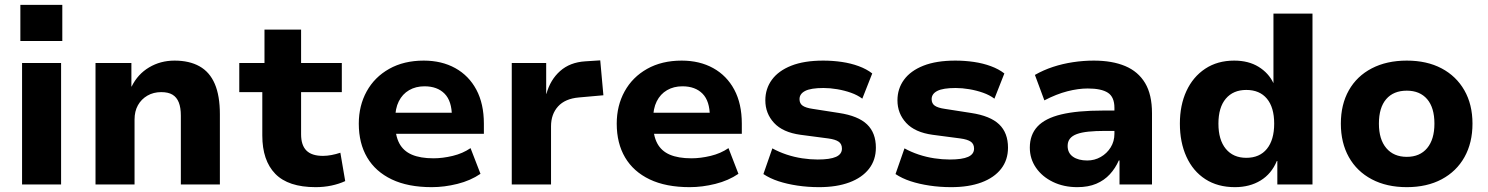

<svg xmlns="http://www.w3.org/2000/svg" viewBox="-20 -761 6140 792"><path d="M64 -592V-741H237V-592ZM71 0V-501H232V0Z M374 0V-501H522V-404H523Q548 -455 595 -483Q642 -511 700 -511Q761 -511 803 -487.5Q845 -464 866 -415Q887 -366 887 -290V0H726V-284Q726 -317 717.5 -338.5Q709 -360 691.5 -370.5Q674 -381 645 -381Q613 -381 588 -366.5Q563 -352 549 -327Q535 -302 535 -268V0Z M1282 11Q1169 11 1115.5 -44Q1062 -99 1062 -202V-381H967V-501H1071V-639H1222V-501H1390V-381H1222V-207Q1222 -162 1244 -140Q1266 -118 1312 -118Q1329 -118 1347.5 -121.5Q1366 -125 1384 -131L1404 -14Q1378 -2 1347 4.5Q1316 11 1282 11Z M1761 11Q1663 11 1596 -21Q1529 -53 1494.5 -111.5Q1460 -170 1460 -251Q1460 -325 1492.5 -384Q1525 -443 1585.5 -477Q1646 -511 1728 -511Q1802 -511 1858 -480Q1914 -449 1945 -391Q1976 -333 1976 -251V-209H1588V-296H1857L1844 -281Q1844 -344 1814 -374.5Q1784 -405 1731 -405Q1695 -405 1667.5 -389Q1640 -373 1625 -343Q1610 -313 1610 -269V-254Q1610 -202 1627 -170Q1644 -138 1679 -123Q1714 -108 1768 -108Q1806 -108 1847.5 -118Q1889 -128 1921 -150L1962 -44Q1921 -16 1867 -2.5Q1813 11 1761 11Z M2091 0V-501H2233V-374H2234Q2250 -432 2290.5 -468Q2331 -504 2394 -508L2456 -512L2469 -368L2368 -359Q2311 -354 2282 -322Q2253 -290 2253 -240V0Z M2825 11Q2727 11 2660 -21Q2593 -53 2558.5 -111.5Q2524 -170 2524 -251Q2524 -325 2556.5 -384Q2589 -443 2649.5 -477Q2710 -511 2792 -511Q2866 -511 2922 -480Q2978 -449 3009 -391Q3040 -333 3040 -251V-209H2652V-296H2921L2908 -281Q2908 -344 2878 -374.5Q2848 -405 2795 -405Q2759 -405 2731.5 -389Q2704 -373 2689 -343Q2674 -313 2674 -269V-254Q2674 -202 2691 -170Q2708 -138 2743 -123Q2778 -108 2832 -108Q2870 -108 2911.5 -118Q2953 -128 2985 -150L3026 -44Q2985 -16 2931 -2.5Q2877 11 2825 11Z M3359 11Q3312 11 3269 4.5Q3226 -2 3191 -13.5Q3156 -25 3129 -43L3166 -149Q3193 -134 3224.5 -123.5Q3256 -113 3289 -108Q3322 -103 3353 -103Q3404 -103 3428.5 -114Q3453 -125 3453 -148Q3453 -167 3439.5 -176.5Q3426 -186 3396 -190L3282 -205Q3209 -215 3173 -254Q3137 -293 3137 -347Q3137 -395 3164 -432Q3191 -469 3244 -490Q3297 -511 3376 -511Q3415 -511 3452.5 -505.5Q3490 -500 3522.5 -488Q3555 -476 3578 -458L3537 -354Q3517 -369 3490 -378.5Q3463 -388 3433.5 -393Q3404 -398 3377 -398Q3325 -398 3301.5 -386Q3278 -374 3278 -352Q3278 -334 3291 -325Q3304 -316 3332 -312L3441 -295Q3520 -283 3556.5 -248Q3593 -213 3593 -152Q3593 -101 3564.5 -64.5Q3536 -28 3483.5 -8.5Q3431 11 3359 11Z M3904 11Q3857 11 3814 4.5Q3771 -2 3736 -13.5Q3701 -25 3674 -43L3711 -149Q3738 -134 3769.5 -123.5Q3801 -113 3834 -108Q3867 -103 3898 -103Q3949 -103 3973.5 -114Q3998 -125 3998 -148Q3998 -167 3984.5 -176.5Q3971 -186 3941 -190L3827 -205Q3754 -215 3718 -254Q3682 -293 3682 -347Q3682 -395 3709 -432Q3736 -469 3789 -490Q3842 -511 3921 -511Q3960 -511 3997.5 -505.5Q4035 -500 4067.5 -488Q4100 -476 4123 -458L4082 -354Q4062 -369 4035 -378.5Q4008 -388 3978.5 -393Q3949 -398 3922 -398Q3870 -398 3846.5 -386Q3823 -374 3823 -352Q3823 -334 3836 -325Q3849 -316 3877 -312L3986 -295Q4065 -283 4101.5 -248Q4138 -213 4138 -152Q4138 -101 4109.5 -64.5Q4081 -28 4028.5 -8.5Q3976 11 3904 11Z M4424 11Q4368 11 4323.5 -10.5Q4279 -32 4253.5 -69Q4228 -106 4228 -152Q4228 -205 4259.5 -239Q4291 -273 4357.5 -289Q4424 -305 4531 -305H4597V-221H4538Q4499 -221 4470 -218Q4441 -215 4422 -208Q4403 -201 4393.5 -189Q4384 -177 4384 -159Q4384 -130 4406 -114.5Q4428 -99 4465 -99Q4495 -99 4520.5 -113.5Q4546 -128 4561.5 -153Q4577 -178 4577 -209V-316Q4577 -361 4550 -378.5Q4523 -396 4467 -396Q4428 -396 4383 -384.5Q4338 -373 4288 -347L4249 -452Q4284 -472 4323.5 -485Q4363 -498 4406 -504.5Q4449 -511 4492 -511Q4568 -511 4621.5 -488.5Q4675 -466 4703.5 -418.5Q4732 -371 4732 -294V0H4598V-99H4595Q4581 -67 4558 -42Q4535 -17 4502 -3Q4469 11 4424 11Z M5074 11Q5003 11 4952 -22Q4901 -55 4874 -114.5Q4847 -174 4847 -251Q4847 -327 4874 -385.5Q4901 -444 4951.5 -477.5Q5002 -511 5071 -511Q5130 -511 5171.5 -485.5Q5213 -460 5233 -418V-705H5394V0H5249V-97H5247Q5225 -44 5180 -16.5Q5135 11 5074 11ZM5121 -110Q5176 -110 5206 -147Q5236 -184 5236 -251Q5236 -318 5206 -354Q5176 -390 5121 -390Q5067 -390 5036.5 -354Q5006 -318 5006 -251Q5006 -184 5036.5 -147Q5067 -110 5121 -110Z M5783 11Q5700 11 5638.5 -21.5Q5577 -54 5544 -113Q5511 -172 5511 -251Q5511 -330 5544 -388.5Q5577 -447 5638.5 -479Q5700 -511 5783 -511Q5866 -511 5926.5 -479Q5987 -447 6020.5 -388.5Q6054 -330 6054 -251Q6054 -172 6021 -113Q5988 -54 5927 -21.5Q5866 11 5783 11ZM5783 -114Q5837 -114 5867 -150Q5897 -186 5897 -251Q5897 -317 5867 -352Q5837 -387 5783 -387Q5728 -387 5698 -352Q5668 -317 5668 -251Q5668 -186 5698.5 -150Q5729 -114 5783 -114Z"/></svg>

Font: Nunito Sans 8pt ExtraBold
Style: Regular
Weight: 800
Version: Version 3.101;gftools[0.9.27]